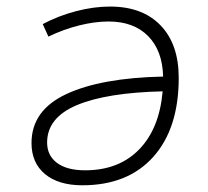

<svg xmlns="http://www.w3.org/2000/svg" viewBox="-20 -547 626 577"><path d="M306.2 -482.4Q264.6 -482.4 217.3 -470.5Q169.9 -458.5 125.5 -437L108.4 -474.6Q155.3 -499.5 208.5 -513.4Q261.7 -527.3 310.5 -527.3Q408.2 -527.3 462.6 -470.7Q517.1 -414.1 517.1 -313Q517.1 -161.1 440.7 -75.7Q364.3 9.8 227.5 9.8Q155.8 9.8 115.2 -23.9Q74.7 -57.6 74.7 -117.2Q74.7 -215.3 179.2 -264.2Q283.7 -313 470.2 -316.9Q468.3 -395 425 -438.7Q381.8 -482.4 306.2 -482.4ZM468.8 -272.5Q300.3 -268.6 210.9 -231Q121.6 -193.4 121.6 -118.7Q121.6 -79.6 151.4 -57.4Q181.2 -35.2 235.8 -35.2Q336.9 -35.2 397.9 -97.7Q459 -160.2 468.8 -272.5Z"/></svg>

Font: Cascadia Code ExtraLight
Style: Italic
Weight: 200
Italic angle: -10°
Monospace: yes
Designer: Aaron Bell
Foundry: Saja Typeworks
Version: Version 2404.023; ttfautohint (v1.8.4)